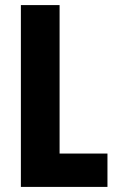

<svg xmlns="http://www.w3.org/2000/svg" viewBox="-20 -734 456 754"><path d="M62 0V-714H214V-131H402V0Z"/></svg>

Font: Noto Sans Lao Looped ExtraCondensed ExtraBold
Style: Regular
Weight: 800
Width: 2
Designer: Mark Frömberg, Ben Mitchell
Foundry: The Fontpad Ltd
Version: Version 1.002; ttfautohint (v1.8.4.7-5d5b)